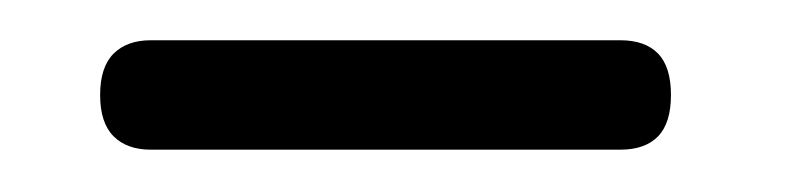

<svg xmlns="http://www.w3.org/2000/svg" viewBox="-20 -624 386 93"><path d="M28.5 -578Q28.5 -591.5 35 -598Q41.5 -604.5 53 -604.5H280.5Q292.5 -604.5 298.8 -598Q305 -591.5 305 -578Q305 -564.5 298.8 -558Q292.5 -551.5 280.5 -551.5H53Q41.5 -551.5 35 -558Q28.5 -564.5 28.5 -578Z"/></svg>

Font: Fraunces 28pt
Style: Regular
Weight: 400
Version: Version 1.000;[b76b70a41]